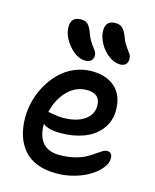

<svg xmlns="http://www.w3.org/2000/svg" viewBox="-130 -932 869 1074"><g transform="rotate(15 304.0 -395.0)"><path d="M486.8 -627Q453.6 -627 420.7 -651.6Q387.7 -676.3 367.4 -713.6Q347.2 -751 347.2 -786.1Q347.2 -844.2 403.8 -844.2Q428.2 -844.2 443.1 -832Q458 -819.8 471.2 -786.1Q481.9 -755.4 497.3 -733.6Q512.7 -711.9 521.7 -699.2Q530.8 -686.5 530.8 -669.9Q530.8 -649.4 519.5 -638.2Q508.3 -627 486.8 -627ZM293.9 -597.2Q244.1 -597.2 199.5 -649.4Q154.8 -701.7 154.8 -755.9Q154.8 -814 212.9 -814Q236.8 -814 251.2 -801.3Q265.6 -788.6 278.8 -752.9Q290 -721.2 305.7 -699Q321.3 -676.8 330.1 -664.8Q338.9 -652.8 338.9 -638.2Q338.9 -619.1 327.1 -608.2Q315.4 -597.2 293.9 -597.2ZM299.8 54.2Q236.3 54.2 188.2 35.2Q140.1 16.1 110.6 -18.8Q81.1 -53.7 66.4 -100.3Q51.8 -147 51.8 -204.1Q51.8 -252.9 64.9 -302.2Q78.1 -351.6 103.8 -396Q129.4 -440.4 164.3 -474.9Q199.2 -509.3 246.6 -529.5Q293.9 -549.8 346.2 -549.8Q431.6 -549.8 481.9 -504.4Q532.2 -459 532.2 -373Q532.2 -308.6 495.4 -261.7Q458.5 -214.8 398.7 -192.4Q338.9 -169.9 264.2 -169.9Q192.9 -169.9 162.1 -195.8Q162.1 -49.8 291 -49.8Q337.4 -49.8 376.2 -59.3Q415 -68.8 439.2 -82Q463.4 -95.2 482.2 -108.6Q501 -122.1 516.4 -131.6Q531.7 -141.1 543.9 -141.1Q574.2 -141.1 574.2 -104Q574.2 -78.1 552.5 -50.3Q530.8 -22.5 494.6 0.7Q458.5 23.9 406.7 39.1Q355 54.2 299.8 54.2ZM170.9 -266.1Q177.7 -266.1 204.6 -261Q231.4 -255.9 253.9 -255.9Q333 -255.9 378.9 -287.1Q424.8 -318.4 424.8 -370.1Q424.8 -440.9 346.2 -440.9Q282.2 -440.9 234.1 -391.4Q186 -341.8 168.9 -266.1Z"/></g></svg>

Font: Shantell Sans Irregular
Style: Regular
Weight: 500
Designer: Stephen Nixon, Anya Danilova, Shantell Martin
Foundry: Arrow Type
Version: Version 1.006;[9816181b4]